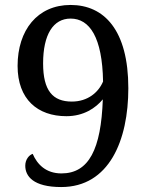

<svg xmlns="http://www.w3.org/2000/svg" viewBox="-20 -744 599 775"><path d="M227 11C421 11 498 -178 498 -388C498 -623 400 -724 265 -724C131 -724 51 -622 51 -478C51 -343 132 -275 248 -275C318 -275 366 -308 395 -343C388 -142 339 -44 228 -44C165 -44 130 -81 112 -123C97 -118 82 -100 82 -75C82 -33 114 11 227 11ZM270 -334C193 -334 154 -378 154 -488C154 -605 195 -669 265 -669C342 -669 393 -593 396 -415C378 -372 335 -334 270 -334Z"/></svg>

Font: Noto Fangsong KSS Rotated
Style: Regular
Weight: 400
Designer: LIU Zhao, ZHANG Congyu, Kushim JIANG
Foundry: Guyu Beijing Co. Ltd.
Version: Version 1.000;November 16, 2022;FontCreator 11.5.0.2427 64-b